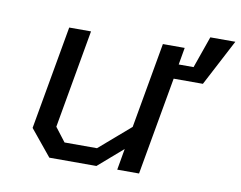

<svg xmlns="http://www.w3.org/2000/svg" viewBox="-67 -672 959 763"><g transform="rotate(10 412.0 -291.0)"><path d="M176 0 90 -105 164 -523H252L182 -126L225 -70H356L481 -178L542 -523H630L618 -454H678L723 -582H824L726 -395H608L538 0H450L465 -86L366 0Z"/></g></svg>

Font: Tomorrow
Style: Italic
Weight: 400
Italic angle: -10°
Designer: Tony de Marco, Monica Rizzolli
Foundry: Just in Type
Version: Version 2.002